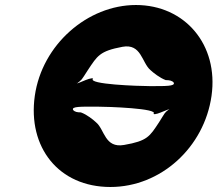

<svg xmlns="http://www.w3.org/2000/svg" viewBox="-20 -749 882 767"><path d="M578 -405C535 -405 327 -412 352 -435C340 -443 275 -404 286 -419C294 -427 263 -393 288 -416C309 -433 302 -424 331 -469C369 -526 378 -545 469 -562C545 -576 546 -499 581 -469C593 -458 618 -438 642 -429C656 -429 668 -427 674 -419C681 -404 641 -405 578 -405ZM366 -323C409 -323 617 -316 593 -294C604 -286 668 -324 658 -310C650 -302 680 -335 656 -313C635 -296 643 -304 615 -260C578 -204 569 -186 476 -170C398 -156 398 -232 364 -260C352 -271 328 -291 303 -300C289 -300 278 -302 272 -310C265 -324 303 -323 366 -323ZM119 -366C90 -161 214 -2 421 -2C623 -2 796 -161 825 -366C854 -571 718 -729 523 -729C330 -729 148 -571 119 -366Z"/></svg>

Font: Hussar Przerywany
Style: Obl
Weight: 400
Foundry: Cannot Into Space Fonts
Version: Version 0.982